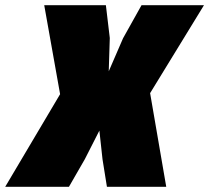

<svg xmlns="http://www.w3.org/2000/svg" viewBox="-64 -718 804 738"><path d="M-44 0 167 -356 106 -698H343L358 -572L354 -444L409 -571L480 -698H720L513 -360L575 0H347L330 -106L318 -216L262 -106L201 0Z"/></svg>

Font: Azeret Mono Thin Black
Style: Italic
Weight: 900
Italic angle: -12°
Version: Version 1.002